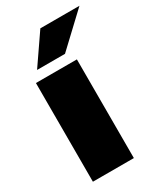

<svg xmlns="http://www.w3.org/2000/svg" viewBox="-186 -816 767 893"><g transform="rotate(-30 197.5 -370.0)"><path d="M40 0V-530H260V0ZM75 -580 185 -740H395L225 -580Z"/></g></svg>

Font: Golos Text Black
Style: Regular
Weight: 900
Designer: A.Korolkova, Vitaly Kuzmin
Foundry: ParaType Ltd
Version: Version 2.004